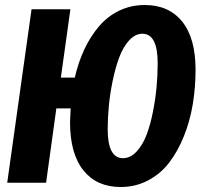

<svg xmlns="http://www.w3.org/2000/svg" viewBox="-20 -730 811 767"><path d="M558.1 -710Q654.3 -710 707.8 -643.8Q761.2 -577.6 761.2 -451.2Q761.2 -379.9 750 -313Q738.8 -246.1 714.6 -185.8Q690.4 -125.5 656 -80.6Q621.6 -35.6 571.5 -9.3Q521.5 17.1 461.9 17.1Q366.7 17.1 313.2 -49.3Q259.8 -115.7 259.8 -242.2Q259.8 -252 262.2 -296.9H205.1L164.1 0H8.8L106 -692.9H261.2L223.1 -419.9H278.8Q293 -481.9 317.1 -533.2Q341.3 -584.5 375.5 -624.8Q409.7 -665 456.5 -687.5Q503.4 -710 558.1 -710ZM471.2 -98.1Q501 -98.1 525.4 -124.3Q549.8 -150.4 565.2 -190.7Q580.6 -231 590.8 -282.7Q601.1 -334.5 605.5 -383.1Q609.9 -431.6 609.9 -477.1Q609.9 -595.2 548.8 -595.2Q520 -595.2 495.8 -568.6Q471.7 -542 456.3 -500.7Q440.9 -459.5 430.2 -407.5Q419.4 -355.5 414.8 -306.6Q410.2 -257.8 410.2 -213.9Q410.2 -98.1 471.2 -98.1Z"/></svg>

Font: Fira Sans Compressed
Style: Bold Italic
Weight: 700
Width: 3
Italic angle: -8°
Designer: Carrois Corporate & Edenspiekermann AG
Foundry: Carrois Corporate GbR & Edenspiekermann AG
Version: Version 4.203;PS 004.203;hotconv 1.0.88;makeotf.lib2.5.64775